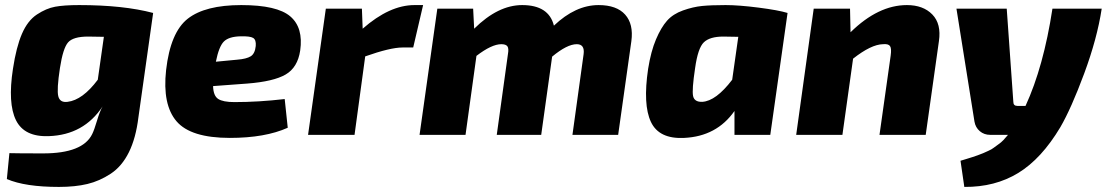

<svg xmlns="http://www.w3.org/2000/svg" viewBox="-20 -531 4358 756"><path d="M583 -480 525 -69Q515 13 487.5 68.5Q460 124 416 153Q372 182 324 193.5Q276 205 212 205Q79 205 7 174L17 72Q49 73 150 73Q306 73 343 -3Q351 -19 362 -56Q373 -93 384 -112Q310 0 173 5Q76 9 43 -57.5Q10 -124 31 -260Q44 -346 66.5 -398Q89 -450 125.5 -474Q162 -498 197 -504.5Q232 -511 292 -511Q466 -511 583 -480ZM389 -386 327 -387Q268 -387 248 -364Q228 -341 216 -263Q203 -178 209.5 -152Q216 -126 246 -130Q305 -137 365 -217Z M1101 -141 1113 -28Q1024 12 885 12Q731 12 675 -53.5Q619 -119 634 -255Q651 -404 719.5 -457.5Q788 -511 930 -511Q1071 -511 1123 -466.5Q1175 -422 1162 -332Q1152 -265 1104.5 -237.5Q1057 -210 954 -202L819 -192Q820 -154 839 -141.5Q858 -129 903 -129Q998 -129 1101 -141ZM830 -288 914 -296Q951 -299 967.5 -309.5Q984 -320 987 -350Q989 -374 977 -381.5Q965 -389 927 -388Q881 -387 861.5 -367.5Q842 -348 830 -288Z M1646 -511 1607 -344H1565Q1517 -344 1418 -309L1376 0H1193L1263 -497H1405L1408 -418Q1514 -511 1612 -511Z M1843 -497 1847 -418Q1941 -511 2036 -511Q2141 -511 2161 -430Q2246 -511 2337 -511Q2408 -511 2441.5 -473.5Q2475 -436 2466 -369L2414 0H2234L2278 -318Q2283 -357 2251 -357Q2213 -357 2154 -308L2111 0H1936L1980 -318Q1984 -340 1978 -348.5Q1972 -357 1954 -357Q1916 -357 1856 -311L1813 0H1632L1702 -497Z M3013 0H2872V-94Q2802 6 2674 12Q2575 17 2543 -51Q2511 -119 2532 -260Q2543 -329 2563 -376Q2583 -423 2606.5 -449.5Q2630 -476 2669.5 -490Q2709 -504 2744.5 -507.5Q2780 -511 2837 -511Q2889 -511 2967 -501Q3045 -491 3081 -480ZM2887 -386 2828 -387Q2775 -387 2751.5 -364.5Q2728 -342 2717 -263Q2704 -177 2709 -153Q2714 -129 2745 -130Q2799 -133 2863 -217Z M3327 -497 3329 -404Q3438 -511 3551 -511Q3615 -511 3651 -474Q3687 -437 3677 -369L3625 0H3443L3487 -312Q3491 -340 3484.5 -349.5Q3478 -359 3457 -357Q3410 -356 3339 -300L3297 0H3115L3184 -497Z M4124 -497H4318Q4300 -379 4249 -241.5Q4198 -104 4155 -30Q4081 94 3989.5 150Q3898 206 3777 205L3762 102Q3766 101 3785 95Q3804 89 3809 87.5Q3814 86 3829.5 80.5Q3845 75 3851.5 72Q3858 69 3871.5 63Q3885 57 3892.5 51Q3900 45 3911 37.5Q3922 30 3931 20.5Q3940 11 3949 0H3879Q3855 0 3838 -14.5Q3821 -29 3817 -52L3746 -497H3944L3970 -130Q3970 -114 3986 -114H4018Q4089 -268 4124 -497Z"/></svg>

Font: Exo 2.0 Extra Bold
Style: Italic
Weight: 800
Italic angle: -8°
Designer: Natanael Gama
Version: Version 1.001;PS 001.001;hotconv 1.0.70;makeotf.lib2.5.58329